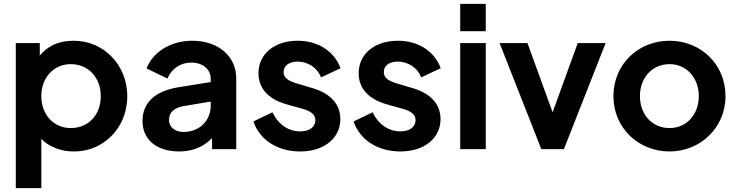

<svg xmlns="http://www.w3.org/2000/svg" viewBox="-20 -765 3780 985"><path d="M192 200V-53C208 -36 227 -22 250 -12C283 4 319 12 358 12C411 12 458 -1 499 -26C582 -76 633 -167 633 -272C633 -431 512 -556 359 -556C317 -556 280 -548 248 -532C223 -519 201 -501 184 -480V-544H61V200ZM343 -108C256 -108 192 -176 192 -272C192 -367 256 -436 343 -436C434 -436 497 -366 497 -272C497 -176 434 -108 343 -108Z M898 12C958 12 1007 -5 1046 -37C1054 -43 1061 -50 1068 -57V0H1192V-362C1192 -477 1100 -556 966 -556C857 -556 764 -499 732 -414L839 -362C859 -411 905 -444 961 -444C1021 -444 1061 -409 1061 -362V-344L899 -318C770 -298 711 -234 711 -144C711 -49 784 12 898 12ZM1061 -244V-222C1061 -147 1004 -88 922 -88C879 -88 847 -112 847 -149C847 -188 872 -212 924 -221Z M1520 12C1643 12 1726 -56 1726 -154C1726 -231 1675 -285 1586 -312L1499 -338C1461 -350 1435 -364 1435 -395C1435 -427 1462 -449 1506 -449C1561 -449 1608 -417 1627 -368L1727 -415C1694 -504 1610 -556 1507 -556C1389 -556 1306 -489 1306 -389C1306 -314 1354 -258 1446 -231L1535 -206C1569 -196 1598 -180 1598 -149C1598 -114 1568 -91 1520 -91C1459 -91 1406 -128 1378 -189L1280 -142C1312 -47 1404 12 1520 12Z M2034 12C2157 12 2240 -56 2240 -154C2240 -231 2189 -285 2100 -312L2013 -338C1975 -350 1949 -364 1949 -395C1949 -427 1976 -449 2020 -449C2075 -449 2122 -417 2141 -368L2241 -415C2208 -504 2124 -556 2021 -556C1903 -556 1820 -489 1820 -389C1820 -314 1868 -258 1960 -231L2049 -206C2083 -196 2112 -180 2112 -149C2112 -114 2082 -91 2034 -91C1973 -91 1920 -128 1892 -189L1794 -142C1826 -47 1918 12 2034 12Z M2472 -605V-745H2341V-605ZM2472 0V-544H2341V0Z M2873 0 3087 -544H2944L2815 -189L2686 -544H2543L2757 0Z M3415 12C3572 12 3702 -109 3702 -272C3702 -436 3574 -556 3415 -556C3254 -556 3127 -435 3127 -272C3127 -109 3255 12 3415 12ZM3415 -108C3326 -108 3263 -177 3263 -272C3263 -366 3326 -436 3415 -436C3502 -436 3565 -366 3565 -272C3565 -177 3502 -108 3415 -108Z"/></svg>

Font: Plus Jakarta Sans
Style: Bold
Weight: 700
Designer: Gumpita Rahayu
Foundry: Tokotype
Version: Version 2.071;gftools[0.9.30]